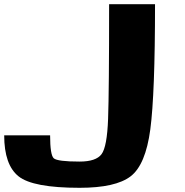

<svg xmlns="http://www.w3.org/2000/svg" viewBox="-20 -895 884 915"><path d="M0 -250H218.8Q218.8 -156.2 236.3 -140.6Q253.9 -125 359.4 -125Q437.5 -125 463.9 -160.2Q490.2 -195.3 495.1 -328.1Q500 -460.9 500 -875H718.8Q718.8 -447.3 696.3 -278.3Q673.8 -109.4 602.5 -54.7Q531.2 0 359.4 0Q136.7 0 68.4 -54.7Q0 -109.4 0 -250Z"/></svg>

Font: CraftyPE
Style: Regular
Weight: 400
Designer: Erek Butcher
Foundry: Haunted Coop
Version: Version 0.018;April 4, 2024;FontCreator 15.0.0.2962 64-bit